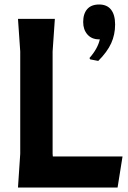

<svg xmlns="http://www.w3.org/2000/svg" viewBox="-20 -834 570 854"><path d="M525 -138 503 0H60L70 -150V-605L60 -750H224L214 -605V-150L215 -138ZM492 -725Q492 -680 474.5 -641.5Q457 -603 417 -563L381 -570L378 -576Q415 -618 424 -659H420Q388 -659 369 -680.5Q350 -702 350 -736Q350 -773 368 -793.5Q386 -814 421 -814Q456 -814 474 -791Q492 -768 492 -725Z"/></svg>

Font: Farro
Style: Bold
Weight: 700
Designer: Aceler Chua
Foundry: Grayscale Limited
Version: Version 1.101